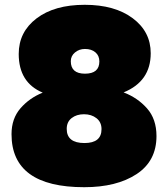

<svg xmlns="http://www.w3.org/2000/svg" viewBox="-20 -764 700 800"><path d="M333 -744Q458 -744 533 -688Q608 -632 608 -542Q608 -425 495 -379Q553 -357 592.5 -312.5Q632 -268 632 -197Q632 -93 549 -38.5Q466 16 331 16Q28 16 28 -205Q28 -270 65.5 -313Q103 -356 158 -378Q58 -420 58 -539Q58 -631 132.5 -687.5Q207 -744 333 -744ZM258 -227Q258 -168 332 -168Q403 -168 403 -226Q403 -255 382 -271.5Q361 -288 330 -288Q299 -288 278.5 -272Q258 -256 258 -227ZM275 -509Q275 -457 334 -457Q394 -457 394 -508Q394 -532 377.5 -546Q361 -560 334 -560Q310 -560 292.5 -545.5Q275 -531 275 -509Z"/></svg>

Font: Nacelle Black
Style: Regular
Weight: 900
Designer: Sora Sagano
Foundry: Sora Sagano
Version: Version 1.000;FEAKit 1.0